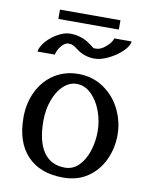

<svg xmlns="http://www.w3.org/2000/svg" viewBox="-87 -855 721 913"><g transform="rotate(10 273.5 -398.0)"><path d="M128 -790V-745H420V-790ZM490 -700H406Q401 -680 376 -658.5Q351 -637 330 -637Q322 -637 319 -637Q316 -637 310.5 -642Q305 -647 293 -655Q273 -670 248 -678Q223 -686 196 -686Q170 -686 138.5 -669Q107 -652 84 -626Q61 -600 57 -575H141Q145 -597 162 -617.5Q179 -638 196 -638Q207 -638 213.5 -636Q220 -634 231.5 -626Q243 -618 248 -614Q284 -589 330 -589Q359 -589 395.5 -606.5Q432 -624 459.5 -650Q487 -676 490 -700ZM46 -255Q46 -136 107.5 -71Q169 -6 281 -6Q350 -6 399.5 -40Q449 -74 475 -130Q501 -186 501 -250Q501 -314 472.5 -372.5Q444 -431 390.5 -467.5Q337 -504 268 -504Q204 -504 153.5 -472Q103 -440 74.5 -383Q46 -326 46 -255ZM268 -456Q308 -456 339.5 -425Q371 -394 388 -346.5Q405 -299 405 -250Q405 -201 390.5 -156Q376 -111 348 -82.5Q320 -54 281 -54Q213 -54 177.5 -105.5Q142 -157 142 -255Q142 -310 159 -356.5Q176 -403 205 -429.5Q234 -456 268 -456Z"/></g></svg>

Font: LXGW Marker Gothic
Style: Regular
Weight: 400
Version: Version 1.001